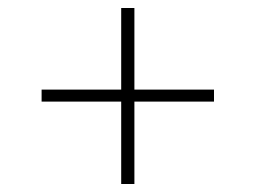

<svg xmlns="http://www.w3.org/2000/svg" viewBox="-20 -550 640 480"><path d="M283 -90V-530H316V-90ZM84 -296V-326H515V-296Z"/></svg>

Font: BioRhyme ExtraLight
Style: Regular
Weight: 250
Designer: Aoife Mooney
Foundry: Aoife Mooney Type
Version: Version 1.600;gftools[0.9.33]